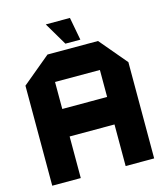

<svg xmlns="http://www.w3.org/2000/svg" viewBox="-127 -982 932 1079"><g transform="rotate(-15 338.5 -442.5)"><path d="M42 0V-582L207 -719H208V0ZM208 -242V-402H469V-242ZM469 0V-559H635V0ZM208 -559V-719H501L635 -560V-559ZM320 -752 242 -884V-885H382L407 -752Z"/></g></svg>

Font: Foldit
Style: Bold
Weight: 700
Version: Version 1.003